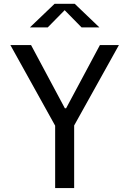

<svg xmlns="http://www.w3.org/2000/svg" viewBox="-20 -960 660 980"><path d="M358.5 0V-319.5L587 -730H490L317.5 -407.5H311L138.5 -730H33L261.5 -318.5V0ZM132.5 -820H223.5L310 -908L396.5 -820H487.5L361.5 -940.5H258.5Z"/></svg>

Font: Monaspace Neon
Style: Regular
Weight: 400
Designer: Riley Cran & the Lettermatic Team
Foundry: Lettermatic
Version: Version 1.200 (Monaspace Neon)